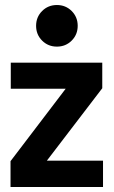

<svg xmlns="http://www.w3.org/2000/svg" viewBox="-20 -746 453 766"><path d="M22 0V-103L242 -392H23V-496H388V-394L167 -105H391V0ZM207 -560Q172 -560 148 -584Q124 -608 124 -643Q124 -678 148 -702Q172 -726 207 -726Q242 -726 266 -702Q290 -678 290 -643Q290 -608 266 -584Q242 -560 207 -560Z"/></svg>

Font: Rethink Sans
Style: Bold
Weight: 700
Designer: The Rethink Sans project authors (Hans Thiessen). DM Sans designed by Colophon Foundry.
Foundry: Rethink Communications LLC
Version: Version 1.001